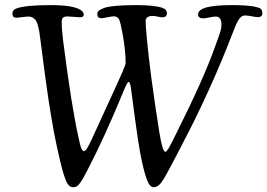

<svg xmlns="http://www.w3.org/2000/svg" viewBox="-20 -728 1072 770"><path d="M839.8 -533.7Q841.8 -539.6 847.9 -555.9Q854 -572.3 856.2 -578.9Q858.4 -585.4 862.1 -596.7Q865.7 -607.9 866.9 -615.2Q868.2 -622.6 868.2 -628.4Q868.2 -661.6 845.2 -661.6Q836.4 -661.6 819.3 -658Q802.2 -654.3 795.4 -654.3Q774.4 -654.3 774.4 -670.4Q774.4 -707.5 908.2 -707.5Q963.4 -707.5 991.7 -702.9Q1020 -698.2 1026.1 -692.4Q1032.2 -686.5 1032.2 -675.3Q1032.2 -659.2 1013.2 -659.2Q1007.8 -659.2 990.2 -662.6Q972.7 -666 963.9 -666Q957 -666 951.7 -663.6Q946.3 -661.1 940.9 -654.1Q935.5 -647 931.4 -638.9Q927.2 -630.9 920.9 -615.2Q914.6 -599.6 908.7 -584.5Q902.8 -569.3 892.6 -543.7Q882.3 -518.1 872.6 -494.1Q858.4 -460.4 844.5 -428Q830.6 -395.5 815.9 -364Q801.3 -332.5 789.8 -307.6Q778.3 -282.7 763.2 -252.4Q748 -222.2 739.3 -204.6Q730.5 -187 715.1 -157.5Q699.7 -127.9 694.1 -116.9Q688.5 -106 673.1 -76.9Q657.7 -47.9 654.8 -42.5Q636.7 -7.8 624 7.6Q611.3 22.9 596.2 22.9Q582 22.9 571.5 -1.5Q561 -25.9 548.8 -82Q541 -118.2 533.7 -166Q526.4 -213.9 516.6 -288.6Q506.8 -363.3 505.4 -373Q502 -399.4 495.6 -399.4Q490.7 -399.4 476.6 -365.2Q398.9 -175.8 329.1 -42.5Q318.4 -22 314 -14.2Q309.6 -6.3 302 4.6Q294.4 15.6 287.8 19.3Q281.2 22.9 272.9 22.9Q256.3 22.9 245.8 -0.5Q235.4 -23.9 221.2 -82Q213.9 -111.8 207 -145Q200.2 -178.2 195.3 -203.4Q190.4 -228.5 184.1 -268.3Q177.7 -308.1 174.8 -326.4Q171.9 -344.7 165.5 -390.9Q159.2 -437 157.7 -448.5Q156.2 -460 149.4 -512.7Q142.6 -565.4 141.6 -571.8Q139.2 -591.3 137.5 -601.8Q135.7 -612.3 132.1 -625.7Q128.4 -639.2 123.8 -645.8Q119.1 -652.3 111.8 -657Q104.5 -661.6 94.2 -661.6Q87.4 -661.6 68.4 -659.2Q49.3 -656.7 44.9 -656.7Q39.1 -656.7 34.4 -660.6Q29.8 -664.6 29.8 -672.9Q29.8 -689 47.9 -694.8Q84.5 -707.5 182.1 -707.5Q271.5 -707.5 301.8 -689Q315.9 -680.7 315.9 -669.4Q315.9 -658.7 300.8 -658.7Q294.4 -658.7 276.1 -660.4Q257.8 -662.1 251 -662.1Q238.3 -662.1 232.9 -657.2Q227.5 -652.3 227.5 -641.6Q227.5 -608.4 232.9 -566.9Q266.1 -304.7 294.9 -176.3Q295.9 -172.9 297.4 -166Q298.8 -159.2 299.6 -155.3Q300.3 -151.4 302 -145.3Q303.7 -139.2 304.9 -135.7Q306.2 -132.3 308.1 -128.9Q310.1 -125.5 312 -123.8Q314 -122.1 316.4 -122.1Q322.3 -122.1 329.3 -133.3Q336.4 -144.5 347.2 -168Q356 -187.5 406 -296.1Q456.1 -404.8 471.7 -440.9Q483.9 -469.2 483.9 -475.6Q483.9 -524.9 471.7 -591.8Q462.9 -639.6 458 -649.4Q451.7 -662.6 436.5 -662.6Q429.7 -662.6 410.6 -658.7Q391.6 -654.8 387.2 -654.8Q370.1 -654.8 370.1 -671.4Q370.1 -680.2 376.7 -685.5Q383.3 -690.9 397.9 -696.3Q430.7 -707.5 526.9 -707.5Q601.1 -707.5 631.8 -696.3Q649.4 -689.5 649.4 -675.8Q649.4 -658.7 630.9 -658.7Q624.5 -658.7 612.1 -661.4Q599.6 -664.1 592.8 -664.1Q564 -664.1 564 -643.1Q564 -626.5 568.4 -579.6Q580.6 -440.4 619.1 -196.8Q631.8 -119.1 643.1 -119.1Q645.5 -119.1 649.2 -123.3Q652.8 -127.4 658 -136.5Q663.1 -145.5 666.5 -152.1Q669.9 -158.7 676.3 -171.4Q682.6 -184.1 684.6 -188Q797.4 -413.6 839.8 -533.7Z"/></svg>

Font: Cooper*
Style: Italic
Weight: 400
Italic angle: -7°
Designer: Owen Earl
Foundry: indestructible type*
Version: Version 0.001